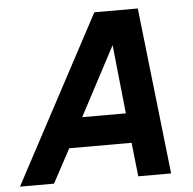

<svg xmlns="http://www.w3.org/2000/svg" viewBox="-90 -726 780 776"><g transform="rotate(-5 300.0 -338.0)"><path d="M-40 0 320.8 -675.8H497.1L573.2 0H439.9L424.8 -137.2H171.9L98.1 0ZM234.9 -257.8H412.1L382.8 -537.1Z"/></g></svg>

Font: Clear Sans
Style: Bold Italic
Weight: 700
Italic angle: -12°
Foundry: Intel Corporation
Version: Version 1.00